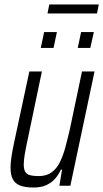

<svg xmlns="http://www.w3.org/2000/svg" viewBox="-20 -829 461 857"><path d="M129 8Q92 8 69.5 -1Q47 -10 37 -29.5Q27 -49 27 -81Q27 -101 31 -128Q35 -155 42 -188L111 -510H167L103 -204Q95 -167 90.5 -140Q86 -113 86 -95Q86 -74 92.5 -62.5Q99 -51 114 -47Q129 -43 152 -43Q187 -43 210 -59.5Q233 -76 247.5 -105.5Q262 -135 272 -172.5Q282 -210 292 -253L346 -510H402L294 0H245L257 -72H252Q242 -50 226.5 -32Q211 -14 187.5 -3Q164 8 129 8ZM327 -615 342 -686H399L383 -615ZM162 -615 177 -686H234L219 -615ZM192 -769 200 -809H421L413 -769Z"/></svg>

Font: Saira Condensed Light
Style: Italic
Weight: 300
Width: 3
Italic angle: -12°
Designer: Hector Gatti with collaboration of the Omnibus-Type team
Foundry: Omnibus-Type
Version: Version 1.101